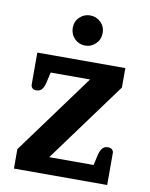

<svg xmlns="http://www.w3.org/2000/svg" viewBox="-79 -739 621 797"><g transform="rotate(10 231.5 -340.5)"><path d="M174 -618Q174 -645 192.5 -663Q211 -681 237 -681Q263 -681 281.5 -663Q300 -645 300 -618Q300 -591 281.5 -572.5Q263 -554 237 -554Q211 -554 192.5 -572.5Q174 -591 174 -618ZM35 0V-82L282 -419H116L106 -375Q101 -355 93 -345.5Q85 -336 69 -336Q58 -336 52.5 -342Q47 -348 47 -357V-491H418V-409L171 -72H358L368 -116Q373 -136 381.5 -145.5Q390 -155 405 -155Q416 -155 422 -149Q428 -143 428 -135V0Z"/></g></svg>

Font: Maitree Semibold
Style: Regular
Weight: 600
Designer: CadsonDemak Team
Foundry: CadsonDemak
Version: Version 1.010